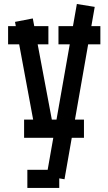

<svg xmlns="http://www.w3.org/2000/svg" viewBox="-20 -929 536 949"><path d="M54.2 -820.8 142.1 -837.9 244.1 -295.9 154.8 -278.8ZM448.2 -895 298.8 -43 210 -58.1 359.9 -909.2ZM99.1 -248V-337.9H395V-248ZM20 -710V-799.8H219.2V-710ZM269 -710V-799.8H476.1V-710ZM115.2 -89.8H272.9V0H115.2Z"/></svg>

Font: Opir
Style: Regular
Weight: 400
Designer: Maksym Kobuzan
Version: Version 1.000;FEAKit 1.0